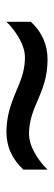

<svg xmlns="http://www.w3.org/2000/svg" viewBox="200 -658 171 612"><g transform="rotate(90 286.0 -352.5)"><path d="M269 -319Q233 -335 209.5 -340.5Q186 -346 164 -346Q136 -346 105 -329Q74 -312 50 -287V-365Q74 -391 104 -404.5Q134 -418 170 -418Q199 -418 227.5 -412Q256 -406 302 -386Q338 -370 361.5 -364.5Q385 -359 406 -359Q435 -359 466 -376Q497 -393 521 -418V-341Q497 -315 467 -301Q437 -287 401 -287Q373 -287 343.5 -293.5Q314 -300 269 -319Z"/></g></svg>

Font: Noto Sans Hebrew
Style: Regular
Weight: 400
Designer: Monotype Design Team
Foundry: Monotype Imaging Inc.
Version: Version 2.003;January 10, 2023;FontCreator 14.0.0.2877 64-bi